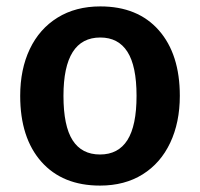

<svg xmlns="http://www.w3.org/2000/svg" viewBox="-20 -564 624 599"><path d="M541 -265Q541 -182 511 -118.5Q481 -55 425 -20Q369 15 292 15Q175 15 109 -59.5Q43 -134 43 -265Q43 -348 73 -411Q103 -474 159.5 -509Q216 -544 293 -544Q410 -544 475.5 -469.5Q541 -395 541 -265ZM178 -265Q178 -171 206.5 -126.5Q235 -82 292 -82Q349 -82 377.5 -127Q406 -172 406 -265Q406 -358 377.5 -402.5Q349 -447 293 -447Q178 -447 178 -265Z"/></svg>

Font: Fira Sans Medium
Style: Regular
Weight: 500
Designer: bBox Type GmbH & Carrois Corporate GbR & Edenspiekermann AG
Foundry: bBox Type GmbH & Carrois Corporate GbR & Edenspiekermann AG
Version: Version 4.301